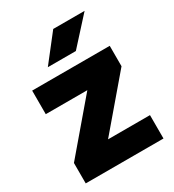

<svg xmlns="http://www.w3.org/2000/svg" viewBox="-171 -798 813 896"><g transform="rotate(-30 235.5 -350.0)"><path d="M26 0V-110L250 -373H26V-500H444V-390L219 -126H445V0ZM144 -558 255 -700H424L295 -558Z"/></g></svg>

Font: Figtree Light ExtraBold
Style: Regular
Weight: 800
Version: Version 2.001;gftools[0.9.30]